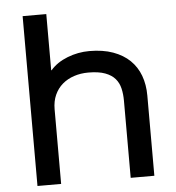

<svg xmlns="http://www.w3.org/2000/svg" viewBox="-57 -893 867 946"><g transform="rotate(-5 376.5 -420.0)"><path d="M668 -397V0H551V-382Q551 -414 544.5 -442Q538 -470 520.5 -490.5Q503 -511 471 -523Q439 -535 388 -535Q350 -535 317 -524Q284 -513 259.5 -492Q235 -471 221 -440Q207 -409 207 -369V0H90V-840H207V-562H209Q241 -599 293.5 -619.5Q346 -640 402 -640Q469 -640 519 -622Q569 -604 602 -572Q635 -540 651.5 -495.5Q668 -451 668 -397Z"/></g></svg>

Font: Sinkin Sans 500 Medium
Style: 500 Medium
Weight: 500
Designer: Keith Bates
Foundry: K-Type
Version: Sinkin Sans (version 1.0)  by Keith Bates   •   © 2014   www